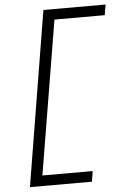

<svg xmlns="http://www.w3.org/2000/svg" viewBox="-63 -869 725 1058"><g transform="rotate(-5 300.0 -340.0)"><path d="M59 143 218 -823H562L552 -765H274L133 85H411L402 143Z"/></g></svg>

Font: Iosevka Slab Light Extended
Style: Italic
Weight: 300
Width: 7
Italic angle: -9°
Monospace: yes
Designer: Belleve Invis
Foundry: Belleve Invis
Version: Version 11.1.0; ttfautohint (v1.8.3)